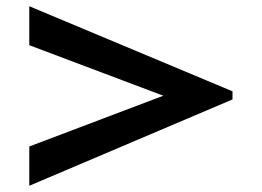

<svg xmlns="http://www.w3.org/2000/svg" viewBox="-20 -618 840 616"><path d="M726 -299 74 -22V-148L631 -359L726 -325ZM726 -299 631 -263 74 -473V-598L726 -325Z"/></svg>

Font: BioRhyme Expanded SemiBold
Style: Regular
Weight: 600
Width: 7
Designer: Aoife Mooney
Foundry: Aoife Mooney Type
Version: Version 1.600;gftools[0.9.33]